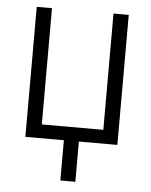

<svg xmlns="http://www.w3.org/2000/svg" viewBox="-50 -562 601 765"><g transform="rotate(5 250.0 -179.5)"><path d="M220 161V0H66V-520H127V-55H373V-520H434V0H280V161Z"/></g></svg>

Font: Iosevka Term Curly Light
Style: Regular
Weight: 300
Designer: Belleve Invis
Foundry: Belleve Invis
Version: Version 32.3.0